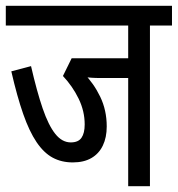

<svg xmlns="http://www.w3.org/2000/svg" viewBox="-20 -642 613 662"><path d="M497 -554V0H422V-373H325Q309 -373 295 -374Q281 -375 268 -377L269 -389Q303 -355 325.5 -308.5Q348 -262 348 -206Q348 -168 334.5 -140Q321 -112 295 -97Q269 -82 231 -82Q192 -82 161.5 -98.5Q131 -115 106 -152Q81 -189 60 -249Q39 -309 19 -396L87 -414Q107 -327 127 -268.5Q147 -210 170.5 -180.5Q194 -151 224 -151Q250 -151 261 -167Q272 -183 272 -213Q272 -259 251 -302Q230 -345 197 -380L227 -441H422V-554H0V-622H573V-554Z"/></svg>

Font: Noto Sans Devanagari ExtraCondensed
Style: Regular
Weight: 400
Width: 2
Designer: Jelle Bosma - Monotype Design Team
Foundry: Monotype Imaging Inc.
Version: Version 2.006